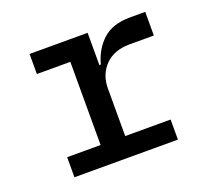

<svg xmlns="http://www.w3.org/2000/svg" viewBox="-95 -636 829 755"><g transform="rotate(-20 320.0 -258.0)"><path d="M96 -84H236V-432H96V-516H339V-381H345Q361 -441 402 -478.5Q443 -516 516 -516H580V-417H479Q413 -417 376 -379Q339 -341 339 -283V-84H529V0H96Z"/></g></svg>

Font: Writer Medium
Style: Regular
Weight: 500
Monospace: yes
Designer: Mike Abbink, Paul van der Laan, Pieter van Rosmalen
Foundry: Bold Monday
Version: Version 2.001 2020